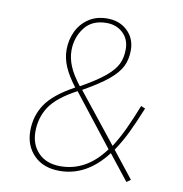

<svg xmlns="http://www.w3.org/2000/svg" viewBox="-79 -767 811 851"><g transform="rotate(10 326.5 -341.0)"><path d="M463 -571Q463 -530 447.5 -498.5Q432 -467 393 -434.5Q354 -402 281 -361L457 -140Q485 -185 505.5 -229Q526 -273 551 -336L570 -328Q543 -262 521 -216Q499 -170 469 -125L563 -6L545 7L455 -107Q366 10 244 10Q171 10 128.5 -33Q86 -76 86 -143Q86 -210 121.5 -263Q157 -316 249 -366Q215 -410 198.5 -448Q182 -486 182 -525Q182 -568 199.5 -606Q217 -644 252 -668Q287 -692 337 -692Q392 -692 427.5 -658Q463 -624 463 -571ZM204 -525Q204 -491 218.5 -455.5Q233 -420 268 -375Q339 -415 375.5 -445.5Q412 -476 426 -504.5Q440 -533 440 -571Q440 -617 410.5 -644.5Q381 -672 337 -672Q271 -672 237.5 -627.5Q204 -583 204 -525ZM109 -143Q109 -85 145 -48Q181 -11 244 -11Q361 -11 442 -122L262 -352Q174 -305 141.5 -255.5Q109 -206 109 -143Z"/></g></svg>

Font: Fira Sans Condensed Thin
Style: Italic
Weight: 250
Width: 3
Italic angle: -8°
Designer: Carrois Corporate & Edenspiekermann AG
Foundry: Carrois Corporate GbR & Edenspiekermann AG
Version: Version 4.203